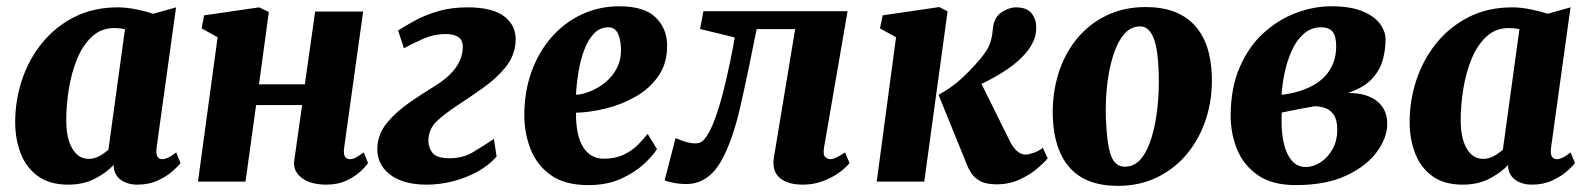

<svg xmlns="http://www.w3.org/2000/svg" viewBox="-20 -592 5171 626"><path d="M490.5 -110Q488 -90 493.2 -81.5Q498.5 -73 509.5 -73Q516.5 -73 527 -77.5Q537.5 -82 554.5 -95L568.5 -60.5Q563 -52 544 -35Q525 -18 495.5 -4Q466 10 428 10Q396.5 10 375 -4.8Q353.5 -19.5 350.5 -48.5L351 -54.5Q327.5 -29.5 290.2 -9.8Q253 10 202 10Q141.5 10 103.2 -18Q65 -46 47.2 -92.5Q29.5 -139 29.5 -193.5Q29.5 -265.5 52 -332.5Q74.5 -399.5 117.8 -452.5Q161 -505.5 223 -536.8Q285 -568 364 -568Q393 -568 425.5 -561.2Q458 -554.5 479.5 -547L554 -568ZM387.5 -497Q371.5 -500.5 353 -500.5Q310 -500.5 280 -472.8Q250 -445 231.5 -400Q213 -355 204.5 -302.2Q196 -249.5 196 -199.5Q196 -141 215.8 -107.5Q235.5 -74 269.5 -74Q287 -74 303.2 -82.8Q319.5 -91.5 333.5 -104Z M1102 -110Q1097 -73 1121 -73Q1129.5 -73 1138 -77.2Q1146.5 -81.5 1166 -95L1180 -60.5Q1175 -52 1157.5 -35Q1140 -18 1111.2 -4Q1082.5 10 1044 10Q992.5 10 963.5 -12.2Q934.5 -34.5 939.5 -69.5L965 -249.5H815L780.5 0H625.5L689.5 -470.5L637.5 -499.5L645.5 -542L825 -568L856.5 -553L824.5 -317H974L1007.5 -554.5H1164Z M1599 -81.5Q1572 -51 1534 -30.8Q1496 -10.5 1453.8 -0.2Q1411.5 10 1371.5 10Q1292 10 1249.2 -24.8Q1206.5 -59.5 1210.5 -115.5Q1214 -159 1244 -194.2Q1274 -229.5 1315.8 -258.2Q1357.5 -287 1397 -311Q1483.5 -364 1488.5 -431Q1491 -459 1476 -470Q1461 -481 1434.5 -481Q1395 -481 1358.8 -465Q1322.5 -449 1297 -434.5L1278 -492.5Q1302.5 -508.5 1335 -526Q1367.5 -543.5 1409.5 -555.8Q1451.5 -568 1505 -568Q1587.5 -568 1626.2 -536.8Q1665 -505.5 1661 -454.5Q1657.5 -408 1627 -371.2Q1596.5 -334.5 1554.2 -304.8Q1512 -275 1473 -249.5Q1429 -220.5 1404.2 -197Q1379.5 -173.5 1377 -139.5Q1375 -115.5 1388.5 -95.8Q1402 -76 1445 -76Q1489 -76 1521.5 -95.5Q1554 -115 1590.5 -139Z M2122 -106Q2109 -84.5 2079.2 -57Q2049.5 -29.5 2004.2 -9Q1959 11.5 1898 11.5Q1821.5 11.5 1775.8 -21.2Q1730 -54 1710 -105.5Q1690 -157 1689.5 -212.5Q1689 -290.5 1712.2 -356Q1735.5 -421.5 1777.5 -469.8Q1819.5 -518 1876.2 -544.8Q1933 -571.5 1999 -571.5Q2080 -571.5 2116.8 -536Q2153.5 -500.5 2155 -448.5Q2156.5 -388 2127.8 -345.8Q2099 -303.5 2053 -277.2Q2007 -251 1955 -238.2Q1903 -225.5 1858 -224.5Q1857.5 -149.5 1881.5 -112Q1905.5 -74.5 1948 -74.5Q1986 -74.5 2013.2 -87.5Q2040.5 -100.5 2059.5 -119.5Q2078.5 -138.5 2091.5 -155.5ZM1964 -503Q1935.5 -503 1916 -482Q1896.5 -461 1884.2 -427.5Q1872 -394 1865.8 -355.8Q1859.5 -317.5 1858 -283Q1879.5 -284 1905.2 -294.5Q1931 -305 1954.2 -324Q1977.5 -343 1991.8 -371Q2006 -399 2004.5 -435.5Q2001.5 -503 1964 -503Z M2666.5 -110Q2663 -86 2671.2 -79.5Q2679.5 -73 2687 -73Q2695 -73 2706.2 -78Q2717.5 -83 2735 -95L2750 -60.5Q2739 -46 2716.2 -29.5Q2693.5 -13 2663 -1.5Q2632.5 10 2597.5 10Q2547 10 2521.5 -12.8Q2496 -35.5 2503.5 -80L2572.5 -497H2447Q2418.5 -352.5 2393.5 -243.2Q2368.5 -134 2333 -70Q2290 8 2217.5 8Q2195.5 8 2174.8 3.8Q2154 -0.5 2147 -4L2182.5 -141.5Q2189.5 -138.5 2209.5 -131.5Q2229.5 -124.5 2246.5 -124.5Q2260.5 -124.5 2268.5 -130.5Q2276.5 -136.5 2284 -148Q2300 -172 2314.2 -213Q2328.5 -254 2340.2 -301.5Q2352 -349 2361.2 -393.8Q2370.5 -438.5 2375.5 -470L2262.5 -497.5L2273.5 -555.5H2743.5Z M2838.5 0 2901.5 -470.5 2849 -499.5 2858 -542 3042.5 -569 3069.5 -555 2993.5 0ZM3229 9Q3194 9 3174.8 -2.2Q3155.5 -13.5 3147 -27.2Q3138.5 -41 3135 -49L3040 -283Q3081 -305 3113 -334.2Q3145 -363.5 3172 -395Q3200 -427.5 3207.5 -449.5Q3215 -471.5 3216.5 -492.5Q3219.5 -534.5 3244.5 -551.2Q3269.5 -568 3292 -568Q3327.5 -568 3342.8 -549.2Q3358 -530.5 3358.5 -505.5Q3359 -479 3350.2 -459.8Q3341.5 -440.5 3331 -427Q3303.5 -392 3262.2 -364.8Q3221 -337.5 3180 -318.5L3272 -133Q3294.5 -88 3323.5 -88Q3332.5 -88 3349.2 -93.5Q3366 -99 3380 -110L3396 -76Q3387 -64 3363.5 -43.8Q3340 -23.5 3305.5 -7.2Q3271 9 3229 9Z M3715.5 -569Q3818 -569 3872.8 -511.8Q3927.5 -454.5 3931 -345Q3933.5 -271.5 3912.8 -206.5Q3892 -141.5 3851.5 -92Q3811 -42.5 3753.5 -14.2Q3696 14 3624.5 14Q3521.5 14 3468.8 -44.2Q3416 -102.5 3412.5 -212Q3410.5 -286 3430.5 -350.8Q3450.5 -415.5 3490.2 -464.5Q3530 -513.5 3587 -541.2Q3644 -569 3715.5 -569ZM3697.5 -506Q3665.5 -506 3643.2 -478.2Q3621 -450.5 3607.8 -405.8Q3594.5 -361 3589.2 -309.5Q3584 -258 3585.5 -210Q3588.5 -123.5 3601.8 -86Q3615 -48.5 3647.5 -48.5Q3680 -48.5 3701.8 -76.2Q3723.5 -104 3736.2 -148.8Q3749 -193.5 3754.2 -245.8Q3759.5 -298 3758 -347Q3756 -433.5 3740.5 -469.8Q3725 -506 3697.5 -506Z M4204.5 11.5Q4127 11.5 4080.2 -21.5Q4033.5 -54.5 4013 -106Q3992.5 -157.5 3992.5 -213.5Q3992.5 -305 4021.8 -372.5Q4051 -440 4099.2 -484Q4147.5 -528 4205.5 -549.8Q4263.5 -571.5 4321 -571.5Q4382 -571.5 4421 -555.8Q4460 -540 4478.8 -515Q4497.5 -490 4497.5 -463Q4497.5 -431.5 4488.8 -398Q4480 -364.5 4453.8 -335.5Q4427.5 -306.5 4375 -289Q4435.5 -289 4469.2 -262.5Q4503 -236 4503 -188.5Q4503 -143 4469.2 -96.8Q4435.5 -50.5 4369.2 -19.5Q4303 11.5 4204.5 11.5ZM4158.5 -283Q4188 -286 4217 -295Q4277.5 -314 4307 -351.5Q4336.5 -389 4336.5 -440.5Q4336.5 -474.5 4324.8 -488.8Q4313 -503 4287.5 -503Q4255 -503 4231.2 -482.2Q4207.5 -461.5 4192.2 -428Q4177 -394.5 4168.8 -356.2Q4160.5 -318 4158.5 -283ZM4237.5 -47.5Q4262 -47.5 4285.5 -62.8Q4309 -78 4324.5 -105.5Q4340 -133 4340 -169Q4340 -201 4328.8 -217.5Q4317.5 -234 4300.5 -239.8Q4283.5 -245.5 4265.5 -245.5Q4254.5 -243.5 4242 -241.2Q4229.5 -239 4215.5 -236.5Q4201 -233.5 4187.2 -230.8Q4173.5 -228 4159 -225Q4158.5 -217 4158.5 -208.8Q4158.5 -200.5 4158.5 -192.5Q4158.5 -153.5 4166.8 -120.5Q4175 -87.5 4192.5 -67.5Q4210 -47.5 4237.5 -47.5Z M5037 -110Q5034.5 -90 5039.8 -81.5Q5045 -73 5056 -73Q5063 -73 5073.5 -77.5Q5084 -82 5101 -95L5115 -60.5Q5109.5 -52 5090.5 -35Q5071.5 -18 5042 -4Q5012.5 10 4974.5 10Q4943 10 4921.5 -4.8Q4900 -19.5 4897 -48.5L4897.5 -54.5Q4874 -29.5 4836.8 -9.8Q4799.5 10 4748.5 10Q4688 10 4649.8 -18Q4611.5 -46 4593.8 -92.5Q4576 -139 4576 -193.5Q4576 -265.5 4598.5 -332.5Q4621 -399.5 4664.2 -452.5Q4707.5 -505.5 4769.5 -536.8Q4831.5 -568 4910.5 -568Q4939.5 -568 4972 -561.2Q5004.5 -554.5 5026 -547L5100.5 -568ZM4934 -497Q4918 -500.5 4899.5 -500.5Q4856.5 -500.5 4826.5 -472.8Q4796.5 -445 4778 -400Q4759.5 -355 4751 -302.2Q4742.5 -249.5 4742.5 -199.5Q4742.5 -141 4762.2 -107.5Q4782 -74 4816 -74Q4833.5 -74 4849.8 -82.8Q4866 -91.5 4880 -104Z"/></svg>

Font: Merriweather Black
Style: Italic
Weight: 900
Italic angle: -7.8°
Designer: Eben Sorkin
Foundry: Eben Sorkin
Version: Version 2.200;gftools[0.9.31]